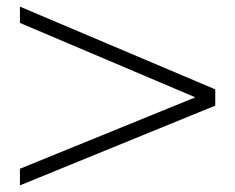

<svg xmlns="http://www.w3.org/2000/svg" viewBox="-20 -564 708 578"><path d="M40 -6V-56L568 -271L40 -495V-544L628 -295V-246Z"/></svg>

Font: Sulphur Point Light
Style: Regular
Weight: 300
Designer: Noponies / Dale Sattler
Foundry: Noponies
Version: Version 1.000; ttfautohint (v1.8)